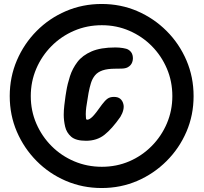

<svg xmlns="http://www.w3.org/2000/svg" viewBox="-20 -852 1028 967"><path d="M492 95Q396 95 312 59Q228 23 164.5 -41Q101 -105 65 -188.5Q29 -272 29 -368Q29 -464 65 -548Q101 -632 164.5 -696Q228 -760 312 -796Q396 -832 492 -832Q588 -832 671.5 -796Q755 -760 819 -696Q883 -632 919 -548Q955 -464 955 -368Q955 -272 919 -188.5Q883 -105 819 -41Q755 23 671.5 59Q588 95 492 95ZM493 -12Q567 -12 631 -39.5Q695 -67 744 -116.5Q793 -166 820.5 -230.5Q848 -295 848 -368Q848 -442 820.5 -506.5Q793 -571 744.5 -620Q696 -669 631.5 -697Q567 -725 493 -725Q418 -725 353 -697Q288 -669 239 -619.5Q190 -570 162.5 -505.5Q135 -441 135 -368Q135 -294 163 -229.5Q191 -165 240 -116Q289 -67 354 -39.5Q419 -12 493 -12ZM413 -143Q362 -143 338.5 -163.5Q315 -184 308 -214.5Q301 -245 301 -274Q301 -296 304 -322Q307 -348 310 -368.5Q313 -389 314 -393Q320 -430 332.5 -468.5Q345 -507 370 -540Q395 -573 441 -593Q487 -613 561 -613Q580 -613 599 -610Q618 -607 626 -602Q643 -592 647.5 -574Q652 -556 646 -539Q640 -522 623 -513Q612 -507 592.5 -506.5Q573 -506 561 -506Q521 -506 496.5 -497.5Q472 -489 458.5 -472.5Q445 -456 438 -433.5Q431 -411 426 -384Q424 -369 420.5 -350Q417 -331 414.5 -312Q412 -293 412 -277Q412 -264 413 -256.5Q414 -249 419 -249Q430 -249 445.5 -264Q461 -279 494 -326Q509 -346 521.5 -355Q534 -364 554 -364Q574 -364 585.5 -354.5Q597 -345 601 -329Q605 -316 601 -298.5Q597 -281 586 -263Q544 -203 506 -173Q468 -143 413 -143Z"/></svg>

Font: Edu QLD Beginner
Style: Bold
Weight: 700
Designer: Tina and Corey Anderson
Foundry: Google for Education
Version: Version 1.003